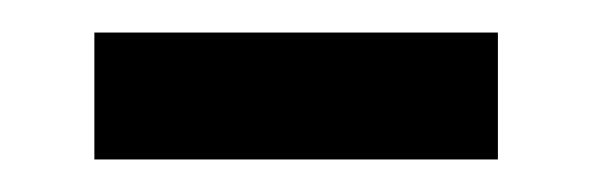

<svg xmlns="http://www.w3.org/2000/svg" viewBox="-20 -303 365 118"><path d="M38 -283H286V-205H38Z"/></svg>

Font: Grenze Gotisch Medium
Style: Regular
Weight: 500
Designer: Renata Polastri
Foundry: Omnibus-Type
Version: Version 1.001